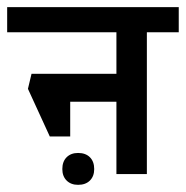

<svg xmlns="http://www.w3.org/2000/svg" viewBox="-44 -486 519 536"><path d="M366 -396V0H281V-202H152V-105H95L34 -238L44 -280H281V-396H-24V-466H455V-396ZM219 -14Q219 6 207 18Q195 30 174 30Q154 30 142 18Q130 6 130 -14Q130 -35 142 -47Q154 -59 174 -59Q195 -59 207 -47Q219 -35 219 -14Z"/></svg>

Font: Cambay Devanagari
Style: Regular
Weight: 700
Designer: Pooja Saxena
Foundry: Pooja Saxena
Version: Version 1.095;PS 001.095;hotconv 1.0.70;makeotf.lib2.5.58329